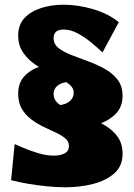

<svg xmlns="http://www.w3.org/2000/svg" viewBox="-20 -780 566 813"><path d="M257 13Q222 13 180 9Q138 5 98 -2Q58 -9 27 -17L42 -170Q49 -167 76.5 -155Q104 -143 140 -132Q176 -121 208 -121Q235 -121 253.5 -130.5Q272 -140 272 -162Q272 -181 256.5 -194Q241 -207 216.5 -218.5Q192 -230 164.5 -243Q137 -256 112.5 -274.5Q88 -293 72.5 -319Q57 -345 57 -383Q57 -429 83.5 -457.5Q110 -486 154 -500Q198 -514 249 -514L288 -434Q257 -434 239.5 -426.5Q222 -419 214.5 -407.5Q207 -396 207 -382Q207 -357 228 -340.5Q249 -324 282.5 -310.5Q316 -297 353 -283Q390 -269 423.5 -249.5Q457 -230 478 -201Q499 -172 499 -128Q499 -77 464 -46Q429 -15 373.5 -1Q318 13 257 13ZM257 -233 198 -337Q224 -332 245 -337Q266 -342 279 -355Q292 -368 292 -388Q292 -407 275 -421.5Q258 -436 231.5 -450Q205 -464 174.5 -479.5Q144 -495 117.5 -515.5Q91 -536 74 -563.5Q57 -591 57 -629Q57 -675 83.5 -703.5Q110 -732 154 -746Q198 -760 249 -760Q311 -760 375 -741Q439 -722 483 -686L414 -558Q392 -579 364.5 -601.5Q337 -624 307.5 -639.5Q278 -655 249 -655Q237 -655 227.5 -651.5Q218 -648 212.5 -640Q207 -632 207 -618Q207 -593 228 -576.5Q249 -560 282.5 -547Q316 -534 353 -520.5Q390 -507 423.5 -488.5Q457 -470 478 -442.5Q499 -415 499 -374Q499 -323 464 -292Q429 -261 373.5 -247Q318 -233 257 -233Z"/></svg>

Font: Marhey Light
Style: Bold
Weight: 700
Version: Version 1.000